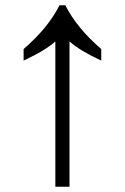

<svg xmlns="http://www.w3.org/2000/svg" viewBox="-20 -712 476 732"><path d="M191 0V-554Q152 -519 70 -481V-525Q163 -605 207 -692H229Q273 -605 366 -525V-481Q284 -519 245 -554V0Z"/></svg>

Font: oriya115
Style: Regular
Weight: 400
Designer: Amélie Bonet and Sol Matas
Foundry: Google LLC
Version: Version 2.003